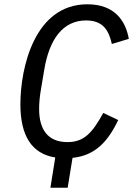

<svg xmlns="http://www.w3.org/2000/svg" viewBox="-20 -730 640 900"><path d="M239 8.2 216.3 149.9H297.2L320 9.9C425.1 -0.7 485.4 -65 534.1 -167.3L464.1 -200.6C413.4 -108.7 375 -63.9 296.5 -63.9C202.1 -63.9 163.4 -125.4 163.4 -219.1C163.4 -247.5 166.2 -277 171.2 -306.5L187.5 -403.4C210.9 -544.7 274.1 -634.2 383.5 -634.2C465.6 -634.2 490.8 -584.2 504.3 -523.8L583.8 -547.9C569.6 -628.6 520.6 -709.9 389.6 -709.9C141.3 -709.9 75.6 -411.2 75.6 -241.1C75.6 -96.9 126.4 -9.6 239 8.2Z"/></svg>

Font: Margiela Mono Italic Text It
Style: Regular
Weight: 400
Designer: Mike Abbink, Paul van der Laan, Pieter van Rosmalen
Foundry: Bold Monday
Version: Version 2.003 2021